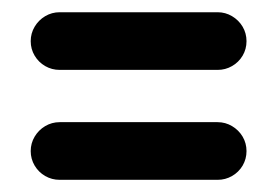

<svg xmlns="http://www.w3.org/2000/svg" viewBox="-20 -418 458 317"><path d="M387 -168.5Q387 -155.6 380.6 -144.6Q374.1 -133.7 363.1 -127.4Q352.2 -121.1 339.3 -121.1H78.5Q65.6 -121.1 54.6 -127.4Q43.7 -133.7 37.2 -144.6Q30.7 -155.6 30.7 -168.5Q30.7 -181.5 37.2 -192.4Q43.7 -203.3 54.6 -209.8Q65.6 -216.3 78.5 -216.3H339.3Q352.2 -216.3 363.1 -209.8Q374.1 -203.3 380.6 -192.4Q387 -181.5 387 -168.5ZM387 -350Q387 -337 380.6 -326.1Q374.1 -315.2 363.1 -308.9Q352.2 -302.6 339.3 -302.6H78.5Q65.6 -302.6 54.6 -308.9Q43.7 -315.2 37.2 -326.1Q30.7 -337 30.7 -350Q30.7 -363 37.2 -373.9Q43.7 -384.8 54.6 -391.3Q65.6 -397.8 78.5 -397.8H339.3Q352.2 -397.8 363.1 -391.3Q374.1 -384.8 380.6 -373.9Q387 -363 387 -350Z"/></svg>

Font: 26F Galaxy Sans Extra Bold
Style: Regular
Weight: 800
Designer: C₂₉H₂₅N₃O₅
Version: Version 1.100